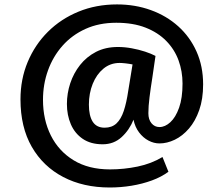

<svg xmlns="http://www.w3.org/2000/svg" viewBox="-20 -772 1009 870"><path d="M477.1 77.6Q357.4 77.6 266.4 30Q175.3 -17.6 124 -106.7Q72.8 -195.8 72.8 -321.8Q72.8 -413.1 105.5 -491.2Q138.2 -569.3 197 -627.9Q255.9 -686.5 335.7 -719.2Q415.5 -752 510.3 -752Q592.3 -752 663.3 -726.3Q734.4 -700.7 787.6 -652.8Q840.8 -605 870.6 -538.3Q900.4 -471.7 900.4 -389.6Q900.4 -323.2 882.8 -273.2Q865.2 -223.1 836.2 -189.5Q807.1 -155.8 772 -138.9Q736.8 -122.1 702.6 -122.1Q677.2 -122.1 652.8 -135Q628.4 -147.9 610.1 -172.1Q591.8 -196.3 585 -229.5Q566.4 -183.1 531 -150.6Q495.6 -118.2 445.3 -118.2Q391.1 -118.2 355 -142.8Q318.8 -167.5 301 -209Q283.2 -250.5 283.2 -300.8Q283.2 -348.6 298.3 -394.5Q313.5 -440.4 342.8 -477.5Q372.1 -514.6 415 -536.9Q458 -559.1 514.2 -559.1Q544.9 -559.1 576.9 -553.2Q608.9 -547.4 637.2 -538.1Q665.5 -528.8 684.6 -518.6Q677.7 -467.3 670.2 -419.7Q662.6 -372.1 657.5 -331.1Q652.3 -290 652.3 -258.8Q652.3 -230.5 666.5 -213.4Q680.7 -196.3 702.6 -196.3Q728 -196.3 752 -218.3Q775.9 -240.2 791.5 -283.9Q807.1 -327.6 807.1 -393.6Q807.1 -448.7 789.1 -498.3Q771 -547.9 733.6 -586.2Q696.3 -624.5 639.9 -646.7Q583.5 -668.9 506.8 -668.9Q429.2 -668.9 367.7 -641.1Q306.2 -613.3 263.2 -564.7Q220.2 -516.1 197.5 -453.1Q174.8 -390.1 174.8 -319.8Q174.8 -229.5 210.4 -158.2Q246.1 -86.9 313.7 -45.7Q381.3 -4.4 478.5 -4.4Q541.5 -4.4 603.8 -17.3Q666 -30.3 716.3 -60.5L743.2 6.3Q711.4 29.8 668.2 45.7Q625 61.5 575.9 69.6Q526.9 77.6 477.1 77.6ZM454.1 -193.4Q486.8 -193.4 507.6 -212.6Q528.3 -231.9 540.8 -269.3Q553.2 -306.6 561 -359.9L580.6 -480Q566.4 -482.9 549.3 -484.9Q532.2 -486.8 522 -486.8Q480 -486.8 448.7 -460.9Q417.5 -435.1 400.1 -392.1Q382.8 -349.1 382.8 -297.9Q382.8 -247.6 400.1 -220.5Q417.5 -193.4 454.1 -193.4Z"/></svg>

Font: Comme SemiBold
Style: Regular
Weight: 600
Version: Version 1.000;gftools[0.9.27]